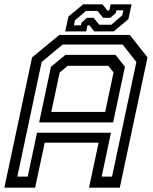

<svg xmlns="http://www.w3.org/2000/svg" viewBox="-37 -860 701 880"><path d="M-17 0 110 -597 235 -700H558L639 -597L512 0H371L415 -206H168L124 0ZM42.5 -50.5H90L132.5 -251.5H471.5L429 -50.5H476.5L588 -576L525 -656H250.5L154 -576ZM198 -347H445L483.5 -528L459.5 -558.5H273.5L236.5 -528ZM142.5 -299 196.5 -554 263 -608.5H492.5L535.5 -554L481.5 -299ZM262 -716 276.5 -784 344 -840H433L455 -812H464L470 -840H566L551.5 -772L484 -716H395L373 -744H364L358 -716ZM302 -744H334L336.5 -756L361.5 -778.5H392L418 -746.5H473L523.5 -790L528.5 -812.5H496.5L494 -800.5L468.5 -778.5H435.5L410 -810H357L306.5 -766.5Z"/></svg>

Font: Tourney Thin Medium
Style: Italic
Weight: 500
Italic angle: -12°
Version: Version 1.015